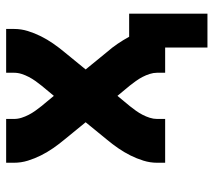

<svg xmlns="http://www.w3.org/2000/svg" viewBox="-56 -514 711 640"><g transform="rotate(-90 300.0 -194.5)"><path d="M461 141V0H377V-27Q377 -39 373 -51.5Q369 -64 363 -75.5Q357 -87 349.5 -97.5Q342 -108 334 -118L300 -159L266 -118Q258 -108 250.5 -97.5Q243 -87 237 -75.5Q231 -64 227 -51.5Q223 -39 223 -27V0H77V-27Q77 -50 84 -72.5Q91 -95 101.5 -116Q112 -137 125.5 -156.5Q139 -176 154 -194L212 -265L154 -336Q139 -354 125.5 -373.5Q112 -393 101.5 -414Q91 -435 84 -457.5Q77 -480 77 -504V-530H223V-504Q223 -491 227 -478.5Q231 -466 237 -454.5Q243 -443 250.5 -432.5Q258 -422 266 -412L300 -371L334 -412Q342 -422 349.5 -432.5Q357 -443 363 -454.5Q369 -466 373 -478.5Q377 -491 377 -504V-530H523V-504Q523 -480 516 -457.5Q509 -435 498.5 -414Q488 -393 474.5 -373.5Q461 -354 446 -336L388 -265L446 -194Q461 -177 473.5 -158.5Q486 -140 497 -120H574V141Z"/></g></svg>

Font: Iosevka Curly Heavy Extended
Style: Regular
Weight: 900
Width: 7
Monospace: yes
Designer: Belleve Invis
Foundry: Belleve Invis
Version: Version 11.1.0; ttfautohint (v1.8.3)